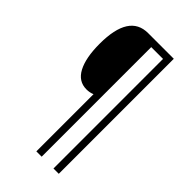

<svg xmlns="http://www.w3.org/2000/svg" viewBox="-267 -840 1047 1047"><g transform="rotate(45 256.5 -316.5)"><path d="M413 127H372V-718H281V127H240V-314Q219 -305 194 -305Q132 -305 100.5 -364.5Q69 -424 69 -532Q69 -760 215 -760H413Z"/></g></svg>

Font: Noto Sans Ethiopic Condensed Light
Style: Regular
Weight: 300
Width: 3
Designer: Monotype Design Team
Foundry: Monotype Imaging Inc.
Version: Version 2.102; ttfautohint (v1.8.4.7-5d5b)